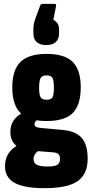

<svg xmlns="http://www.w3.org/2000/svg" viewBox="-20 -788 484 1001"><path d="M213 193Q105 193 55.5 165Q6 137 6 79Q6 41 24 12.5Q42 -16 82 -36L189 -7Q171 3 163 15Q155 27 155 42Q155 61 170.5 70Q186 79 221 80Q264 81 278.5 71.5Q293 62 293 41Q293 24 284.5 15.5Q276 7 254 6L128 -4Q83 -9 58.5 -34Q34 -59 34 -101Q34 -136 52 -161.5Q70 -187 106 -204L189 -169Q173 -165 166.5 -157Q160 -149 160 -141Q160 -133 166.5 -128Q173 -123 191 -121L303 -111Q375 -105 406 -69Q437 -33 437 40Q437 120 384.5 156.5Q332 193 213 193ZM223 -157Q129 -157 86.5 -199Q44 -241 44 -333Q44 -422 86 -464.5Q128 -507 223 -507Q318 -507 359.5 -464.5Q401 -422 401 -333Q401 -241 359.5 -199Q318 -157 223 -157ZM223 -268Q246 -268 253.5 -280.5Q261 -293 261 -330Q261 -368 253.5 -381.5Q246 -395 223 -395Q200 -395 192 -381.5Q184 -368 184 -330Q184 -293 192 -280.5Q200 -268 223 -268ZM221 -553Q189 -553 171.5 -568.5Q154 -584 154 -614V-634Q154 -648 156 -660Q158 -672 163 -687L189 -758Q193 -768 202 -768H264Q275 -768 272 -755L258 -685Q270 -679 279 -667Q288 -655 288 -631V-614Q288 -584 270.5 -568.5Q253 -553 221 -553Z"/></svg>

Font: Sofia Sans Condensed Black
Style: Regular
Weight: 900
Designer: Botio Nikoltchev, Ani Petrova
Foundry: lettersoup
Version: Version 4.101